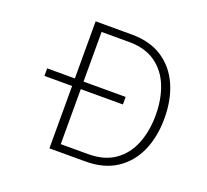

<svg xmlns="http://www.w3.org/2000/svg" viewBox="-115 -797 1006 935"><g transform="rotate(20 388.5 -329.0)"><path d="M491.7 -362.3V-323.2H85V-362.3ZM705.1 -328.6Q705.1 -232.9 672.4 -158.9Q639.6 -85 575.2 -42.5Q510.7 0 415 0H228.5V-658.2H415Q510.7 -658.2 575.2 -615.7Q639.6 -573.2 672.4 -498.8Q705.1 -424.3 705.1 -328.6ZM659.7 -328.6Q659.7 -411.6 633.5 -477.3Q607.4 -543 553.2 -581.3Q499 -619.6 415 -619.6H273.4V-38.1H415Q499 -38.1 553.2 -76.4Q607.4 -114.7 633.5 -180.4Q659.7 -246.1 659.7 -328.6Z"/></g></svg>

Font: Estedad-FD ExtraLight
Style: Regular
Weight: 200
Designer: Amin Abedi
Version: Version 7.3